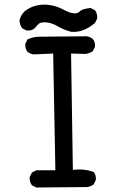

<svg xmlns="http://www.w3.org/2000/svg" viewBox="-20 -836 540 848"><path d="M140.6 -7.8 121.1 -17.6Q109.4 -33.2 111.3 -54.7L121.1 -74.2L140.6 -84H224.6L214.8 -599.6L128.9 -595.7Q113.3 -597.7 101.6 -607.4Q89.8 -621.1 91.8 -642.6L101.6 -662.1Q127 -673.8 153.3 -673.8Q179.7 -673.8 362.3 -675.8Q377.9 -673.8 389.6 -664.1Q401.4 -650.4 399.4 -628.9L389.6 -609.4Q374 -599.6 356.4 -597.7L293.9 -599.6L301.8 -85.9Q352.5 -91.8 393.6 -76.2Q405.3 -62.5 403.3 -41L393.6 -21.5Q379.9 -11.7 364.3 -9.8ZM295.9 -695.3Q263.7 -703.1 235.4 -719.7Q207 -736.3 181.6 -737.3Q156.2 -738.3 148.4 -728.5Q140.6 -718.8 132.8 -710.9Q119.1 -699.2 97.7 -701.2L78.1 -710.9Q66.4 -726.6 66.4 -746.1Q70.3 -767.6 87.9 -785.2Q111.3 -804.7 140.6 -811.5Q169.9 -818.4 201.2 -813.5Q232.4 -808.6 259.3 -793.9Q286.1 -779.3 304.7 -777.3Q323.2 -775.4 333 -786.1Q342.8 -796.9 379.9 -800.8L399.4 -791Q411.1 -775.4 409.2 -753.9L399.4 -734.4Q348.6 -691.4 295.9 -695.3Z"/></svg>

Font: NaikaiFont
Style: Regular
Weight: 400
Version: Version 1.67